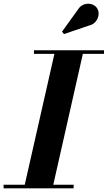

<svg xmlns="http://www.w3.org/2000/svg" viewBox="-62 -1023 586 1043"><path d="M68 0 238 -750H392.5L223 0ZM-42.5 0V-19.5H338V0ZM122.5 -730.5V-750H503V-730.5ZM285.5 -838 275 -851 361 -970.5Q372 -988 387 -995.5Q402 -1003 417.2 -1002.8Q432.5 -1002.5 445.2 -996Q458 -989.5 465 -979Q475.5 -963 473.5 -943Q471.5 -923 458 -906.2Q444.5 -889.5 421 -884Z"/></svg>

Font: Bodoni Moda
Style: Bold Italic
Weight: 700
Italic angle: -13°
Version: Version 2.004